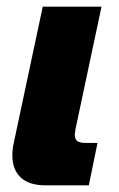

<svg xmlns="http://www.w3.org/2000/svg" viewBox="-20 -555 356 575"><path d="M17 -90Q17 -109 21 -126L108 -535H284L206 -168L204 -152Q204 -138 211.5 -132.5Q219 -127 237 -127H272L246 0H116Q67 0 42 -23.5Q17 -47 17 -90Z"/></svg>

Font: Prompt Bold
Style: Bold Italic
Weight: 700
Italic angle: -12°
Designer: Katatrad Team
Foundry: CadsonDemak
Version: Version 1.000